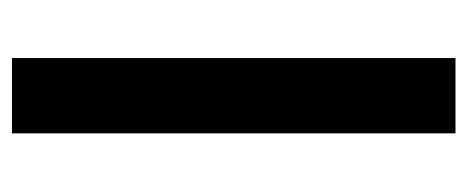

<svg xmlns="http://www.w3.org/2000/svg" viewBox="-256 -544 800 329"><g transform="rotate(-90 144.5 -380.0)"><path d="M209 0H80V-760H209Z"/></g></svg>

Font: Noto Sans Adlam Unjoined SemiBold
Style: Regular
Weight: 600
Version: Version 3.001